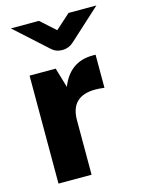

<svg xmlns="http://www.w3.org/2000/svg" viewBox="-111 -786 638 852"><g transform="rotate(-15 208.5 -360.0)"><path d="M221 -568Q191 -568 171 -587L24 -720H153L221 -659L289 -720H417L271 -587Q249 -568 221 -568ZM316 -361Q202 -361 202 -250V0H50V-496H170L197 -405Q238 -510 344 -510H357V-358Q332 -361 316 -361Z"/></g></svg>

Font: Atkinson Hyperlegible Pro
Style: Bold
Weight: 700
Designer: Elliott Scott, Megan Eiswerth, Linus Boman, Theodore Petrosky, Jacob Perez
Foundry: Braille Institute
Version: Version 1.5.1